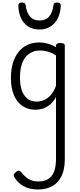

<svg xmlns="http://www.w3.org/2000/svg" viewBox="-20 -857 638 1529"><path d="M283 652Q215 652 168 625.5Q121 599 96 557Q88 545 90 534Q92 523 108 512Q123 501 132 503Q141 505 151 516Q179 553 210.5 570.5Q242 588 287 588Q331 588 362 570Q393 552 409.5 512Q426 472 426 408V-84Q403 -43 374.5 -21Q346 1 317.5 9Q289 17 262 17Q205 17 161 -11.5Q117 -40 92 -96.5Q67 -153 67 -236Q67 -287 76.5 -330.5Q86 -374 105 -409Q124 -444 151.5 -468.5Q179 -493 214.5 -506Q250 -519 294 -519Q327 -519 360.5 -509.5Q394 -500 426 -482V-493Q426 -504 434.5 -509.5Q443 -515 460 -515Q478 -515 487 -509.5Q496 -504 496 -493V411Q496 492 470 545.5Q444 599 396 625.5Q348 652 283 652ZM272 -48Q302 -48 330.5 -60Q359 -72 384 -100Q409 -128 426 -174V-415Q393 -437 362 -446Q331 -455 298 -455Q269 -455 244.5 -446Q220 -437 200.5 -420Q181 -403 167 -377Q153 -351 146 -317Q139 -283 139 -240Q139 -182 153.5 -138.5Q168 -95 198 -71.5Q228 -48 272 -48ZM295 -622Q219 -622 174 -672Q129 -722 126 -813Q126 -823 132.5 -830Q139 -837 155 -837Q171 -837 177 -830.5Q183 -824 185 -813Q191 -758 218.5 -726Q246 -694 295 -694Q345 -694 372 -726Q399 -758 405 -813Q407 -825 413 -831Q419 -837 434 -837Q450 -837 457.5 -830Q465 -823 464 -813Q462 -755 440.5 -712Q419 -669 381.5 -645.5Q344 -622 295 -622Z"/></svg>

Font: Playwrite CL Light
Style: Regular
Weight: 300
Designer: Veronika Burian, José Scaglione
Foundry: TypeTogether
Version: Version 1.002